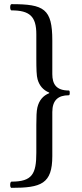

<svg xmlns="http://www.w3.org/2000/svg" viewBox="-20 -749 393 925"><path d="M35 156C178 156 232 137 232 3V-209C232 -267 261 -290 311 -290C315 -290 316 -294 316 -302C316 -309 315 -313 311 -313C251 -313 232 -344 232 -392V-554C232 -707 192 -729 36 -729C32 -729 29 -724 29 -714C29 -705 32 -699 35 -699C123 -699 155 -670 155 -584V-468C155 -418 156 -383 161 -367C169 -338 187 -315 217 -303V-300C187 -288 168 -265 160 -231C156 -214 155 -185 155 -146V-13C155 89 135 126 36 126C32 126 29 131 29 142C29 151 32 156 35 156Z"/></svg>

Font: Junicode Two Beta SemiCondensed Medium
Style: Italic
Weight: 500
Width: 4
Italic angle: -10°
Version: Version 1.063